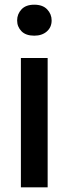

<svg xmlns="http://www.w3.org/2000/svg" viewBox="-20 -798 292 818"><path d="M126 -646Q90 -646 71.5 -665Q53 -684 53 -711Q53 -738 71.5 -758Q90 -778 126 -778Q162 -778 181 -758Q200 -738 200 -711Q200 -682 179.5 -664Q159 -646 126 -646ZM183 0H69V-551H183Z"/></svg>

Font: Ulagadi Sans Medium
Style: Regular
Weight: 500
Designer: Ninad Kale (Devanagari), Jonny Pinhorn (Latin)
Foundry: Indian Type Foundry
Version: Version 3.01;March 29, 2020;FontCreator 12.0.0.2522 64-bit; 